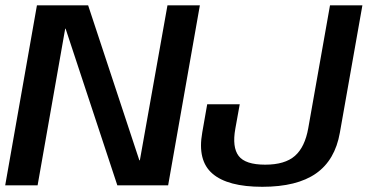

<svg xmlns="http://www.w3.org/2000/svg" viewBox="-30 -695 1384 720"><path d="M-10.5 0H111L214.5 -587.5H216L410 0H600.5L719.5 -675H598L494.5 -94H492.5L300.5 -675H108.5ZM953.5 5.5Q1083.5 5.5 1155 -44.5Q1226.5 -94.5 1244.5 -197.5L1329 -675H1207.5L1126 -214.5Q1113.5 -143.5 1076 -110.5Q1038.5 -77.5 964.5 -77.5Q890 -77.5 865 -110.2Q840 -143 852.5 -212.5L869 -304H747L728.5 -198.5Q709.5 -93 766.8 -43.8Q824 5.5 953.5 5.5Z"/></svg>

Font: Anybody Thin Medium
Style: Italic
Weight: 500
Italic angle: -10°
Version: Version 1.113;gftools[0.9.25]